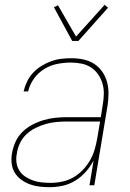

<svg xmlns="http://www.w3.org/2000/svg" viewBox="-20 -770 540 798"><path d="M187 8Q165 8 144 5.5Q123 3 104 -4Q85 -11 68.5 -23Q52 -35 41.5 -52Q31 -69 28.5 -90.5Q26 -112 30 -133Q34 -157 44.5 -180.5Q55 -204 73.5 -222Q92 -240 115 -252Q138 -264 162 -271Q186 -278 210.5 -280.5Q235 -283 259 -283H399L407 -334Q411 -357 411.5 -379.5Q412 -402 406 -422.5Q400 -443 388 -460.5Q376 -478 358.5 -489.5Q341 -501 319 -505.5Q297 -510 275 -510Q247 -510 218.5 -504.5Q190 -499 164.5 -483.5Q139 -468 121 -443Q103 -418 97 -390H78Q83 -411 92.5 -431Q102 -451 117.5 -467.5Q133 -484 152.5 -496Q172 -508 192.5 -515.5Q213 -523 234 -525.5Q255 -528 276 -528Q302 -528 326 -523Q350 -518 370 -505.5Q390 -493 404 -473.5Q418 -454 424.5 -430.5Q431 -407 431 -382Q431 -357 427 -331L372 0H352L369 -103Q356 -78 336.5 -56Q317 -34 292.5 -19Q268 -4 240.5 2Q213 8 187 8ZM190 -10Q214 -10 238 -15Q262 -20 283.5 -32Q305 -44 323 -62.5Q341 -81 353.5 -102.5Q366 -124 373 -147.5Q380 -171 384 -194L396 -265H259Q237 -265 215 -263Q193 -261 171.5 -255Q150 -249 128.5 -238.5Q107 -228 90 -212Q73 -196 63 -175Q53 -154 50 -132Q46 -113 48.5 -94.5Q51 -76 60.5 -61Q70 -46 85 -36Q100 -26 117 -20Q134 -14 152.5 -12Q171 -10 190 -10ZM280 -600 204 -740 221 -748 296 -618 415 -750 429 -738 306 -600Z"/></svg>

Font: Iosevka Term Curly Th Obl
Style: Regular
Weight: 100
Italic angle: -9°
Designer: Belleve Invis
Foundry: Belleve Invis
Version: Version 32.3.0